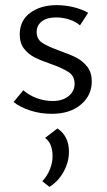

<svg xmlns="http://www.w3.org/2000/svg" viewBox="-20 -439 418 749"><path d="M33 -41 71 -87Q92 -68 122.5 -56.5Q153 -45 186 -45Q224 -45 247.5 -64Q271 -83 271 -112Q271 -142 248 -157.5Q225 -173 177 -190Q139 -203 114.5 -215.5Q90 -228 73.5 -249.5Q57 -271 57 -305Q57 -359 98 -389Q139 -419 201 -419Q234 -419 267 -411Q300 -403 324 -389L292 -340Q275 -355 250 -363Q225 -371 198 -371Q163 -371 143 -355.5Q123 -340 123 -314Q123 -286 145.5 -271.5Q168 -257 215 -240Q255 -226 279 -213.5Q303 -201 320.5 -178.5Q338 -156 338 -121Q338 -67 295.5 -31Q253 5 182 5Q137 5 97.5 -8Q58 -21 33 -41ZM145 268Q164 248 174.5 222Q185 196 185 171Q185 120 156 99L204 62Q249 92 249 153Q249 193 228.5 230.5Q208 268 173 290Z"/></svg>

Font: Ysabeau
Style: Regular
Weight: 400
Designer: Christian Thalmann (Catharsis Fonts)
Version: Version 0.003